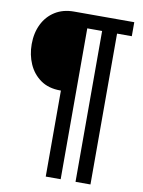

<svg xmlns="http://www.w3.org/2000/svg" viewBox="-96 -779 760 1019"><g transform="rotate(10 284.0 -269.0)"><path d="M219 -288Q156 -288 113.2 -318.2Q70.5 -348.5 49 -397.5Q27.5 -446.5 27.5 -504Q27.5 -564.5 50.8 -611.8Q74 -659 117 -686Q160 -713 219 -713H239.5V-288ZM223 175.5Q223 87 223 7.2Q223 -72.5 223 -153.5V-384Q223 -465 223 -544.8Q223 -624.5 223 -713H303.5Q303.5 -624.5 303.5 -544.8Q303.5 -465 303.5 -384V-153.5Q303.5 -72.5 303.5 7.2Q303.5 87 303.5 175.5ZM383.5 175.5Q383.5 87 383.5 7.2Q383.5 -72.5 383.5 -153.5V-384Q383.5 -465 383.5 -544.8Q383.5 -624.5 383.5 -713H464Q464 -624.5 464 -544.8Q464 -465 464 -384V-153.5Q464 -72.5 464 7.2Q464 87 464 175.5ZM262.5 -637.5V-713H359.5Q400 -713 446.8 -713Q493.5 -713 543.5 -713V-637.5Q493.5 -637.5 446.8 -637.5Q400 -637.5 359.5 -637.5Z"/></g></svg>

Font: Commissioner Thin SemiBold
Style: Regular
Weight: 600
Version: Version 1.000